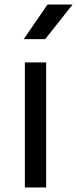

<svg xmlns="http://www.w3.org/2000/svg" viewBox="-20 -829 341 849"><path d="M85 0ZM90 -553H184V0H90ZM190 -809H301L180 -656H85Z"/></svg>

Font: Biryani
Style: Regular
Weight: 400
Designer: Dan Reynolds and Mathieu Reguer
Foundry: Dan Reynolds and Mathieu Reguer
Version: Version 1.004; ttfautohint (v1.1) -l 5 -r 5 -G 72 -x 0 -D la